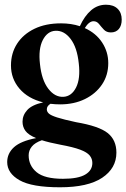

<svg xmlns="http://www.w3.org/2000/svg" viewBox="-20 -548 536 814"><path d="M302.5 -30Q399.5 -13.5 436.5 16Q473.5 45.5 473.5 99Q473.5 165.5 413 205.8Q352.5 246 234.5 246Q115.5 246 63 216.2Q10.5 186.5 10.5 139Q10.5 102.5 39.2 76.2Q68 50 133 37.5Q100.5 24 88 7Q75.5 -10 75.5 -32Q75.5 -59.5 95.5 -81.5Q115.5 -103.5 163 -114Q98.5 -130 62.5 -172.2Q26.5 -214.5 26.5 -270.5Q26.5 -322.5 52.5 -362.8Q78.5 -403 126 -426Q173.5 -449 239 -449Q282 -449 318.5 -437Q338.5 -480.5 366 -504.2Q393.5 -528 429.5 -528Q461 -528 478.5 -511Q496 -494 496 -465Q496 -439.5 483.8 -425Q471.5 -410.5 450 -410.5Q431.5 -410.5 420.5 -422.2Q409.5 -434 400 -446Q390.5 -458 376.5 -458Q357.5 -458 339.5 -429Q387 -407.5 413 -367.8Q439 -328 439 -280.5Q439 -229 412.5 -189.8Q386 -150.5 340 -128Q294 -105.5 235 -105.5Q214 -105.5 194 -108Q178.5 -98.5 178.5 -84.5Q178.5 -74.5 187.2 -66.5Q196 -58.5 222.5 -50Q249 -41.5 302.5 -30ZM214.5 -417.5Q180.5 -415.5 161.2 -377.8Q142 -340 149.5 -276Q156.5 -209 184.5 -172.2Q212.5 -135.5 249 -137.5Q283.5 -139.5 302.5 -177Q321.5 -214.5 314 -279Q307 -347 279.2 -383.2Q251.5 -419.5 214.5 -417.5ZM101.5 110.5Q101.5 154 135.2 182Q169 210 247 210Q311 210 341.2 192.2Q371.5 174.5 371.5 143Q371.5 125 360.2 111.2Q349 97.5 319.8 86.5Q290.5 75.5 236 65.5Q188.5 56.5 157.5 46.5Q128 57 114.8 73.5Q101.5 90 101.5 110.5Z"/></svg>

Font: Fraunces 144pt S050 SemiBold
Style: Regular
Weight: 600
Version: Version 1.000; ttfautohint (v1.8.3)